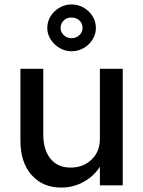

<svg xmlns="http://www.w3.org/2000/svg" viewBox="-20 -835 645 865"><path d="M256 10Q172 10 122 -47Q72 -104 72 -201V-525H175V-229Q175 -160 207.5 -120Q240 -80 298 -80Q355 -80 392.5 -116Q430 -152 430 -209V-525H533V0H430V-84Q404 -42 357.5 -16Q311 10 256 10ZM302 -604Q274 -604 249 -618.5Q224 -633 208.5 -657Q193 -681 193 -709Q193 -738 208 -762Q223 -786 248 -800.5Q273 -815 302 -815Q332 -815 357 -800.5Q382 -786 397 -762Q412 -738 412 -709Q412 -681 397 -657Q382 -633 357 -618.5Q332 -604 302 -604ZM302 -663Q323 -663 337.5 -676.5Q352 -690 352 -709Q352 -730 337.5 -743Q323 -756 302 -756Q281 -756 267 -742.5Q253 -729 253 -709Q253 -690 267.5 -676.5Q282 -663 302 -663Z"/></svg>

Font: Readex Pro
Style: Regular
Weight: 400
Designer: Bonnie Shaver-Troup, Thomas Jockin
Foundry: Lexend
Version: Version 1.204; ttfautohint (v1.8.4.7-5d5b)